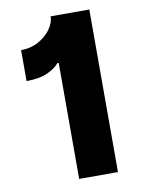

<svg xmlns="http://www.w3.org/2000/svg" viewBox="-83 -787 648 846"><g transform="rotate(-10 241.5 -363.5)"><path d="M375.7 -727.3V0H202.1V-518.8H195.3Q182.2 -500 145.2 -482.4Q108.3 -464.8 48.7 -464.8V-603.3Q92.3 -603.3 127.1 -622.5Q161.9 -641.7 182.2 -670.5Q202.4 -699.2 202.8 -727.3Z"/></g></svg>

Font: Inter UI Extra Bold
Style: Regular
Weight: 800
Designer: Rasmus Andersson
Foundry: rsms
Version: 3.2;8d6f07862